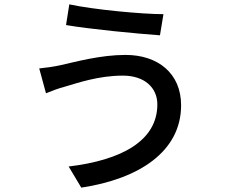

<svg xmlns="http://www.w3.org/2000/svg" viewBox="-20 -811 1040 881"><path d="M298 -791 283 -696C395 -677 603 -657 714 -649L730 -746C631 -746 409 -767 298 -791ZM702 -332C702 -165 538 -76 295 -47L353 50C617 10 811 -115 811 -328C811 -475 704 -559 556 -559C442 -559 330 -528 258 -512C227 -505 191 -500 160 -497L191 -383C218 -394 249 -406 280 -414C336 -430 431 -464 544 -464C644 -464 702 -408 702 -332Z"/></svg>

Font: Spoqa Han Sans Neo Medium
Style: Regular
Weight: 500
Designer: [Spoqa Han Sans Neo] Dong-huui Kim  Younghwa Kang  Yujin Lee  [Noto Sans] Ryoko NISHIZUKA  (kana & ideographs); Paul D. 
Foundry: Spoqa (http://www.spoqa-han-sans.com)
Version: Version 1.000